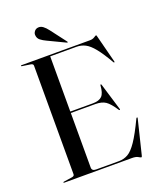

<svg xmlns="http://www.w3.org/2000/svg" viewBox="-159 -964 892 1075"><g transform="rotate(-20 287.0 -426.5)"><path d="M36 -697Q36 -700 40 -700H448Q464 -700 475.2 -707.2Q486.5 -714.5 489 -714.5Q490.5 -714.5 491.2 -713Q492 -711.5 493.5 -705.5L535.5 -542Q536.5 -537.5 534 -537Q531.5 -536 529.5 -539.5Q494 -601 467.2 -634Q440.5 -667 416.5 -679.2Q392.5 -691.5 364.5 -691.5H208V-362.5H342Q380 -362.5 397 -379.8Q414 -397 417 -443Q417.5 -447 420 -447Q423 -448 424.5 -442L473 -282Q474.5 -277 472 -276Q469.5 -275.5 467 -278Q437.5 -323.5 414.8 -338.8Q392 -354 354 -354H208V-29Q208 -8.5 232.5 -8.5H369.5Q398.5 -8.5 423.2 -22.5Q448 -36.5 476 -77.8Q504 -119 542.5 -200Q545.5 -204.5 548 -204Q551 -203.5 549.5 -197L500 5Q497.5 14.5 495.5 14.5Q490.5 14.5 478.8 7.2Q467 0 442.5 0H40Q36 0 36 -3Q36 -5.5 41 -6L87.5 -13Q105 -15 105 -26V-674Q105 -685 87.5 -687L41 -694Q36 -694.5 36 -697ZM255.5 -829.5 325.5 -737.5Q328.5 -734.5 327 -732Q325.5 -730 321.5 -732L218 -781.5Q199.5 -790 185 -801.2Q170.5 -812.5 169.5 -832.5Q168.5 -843.5 177 -854.5Q185.5 -865.5 201 -866.5Q215 -867.5 228.2 -857.8Q241.5 -848 255.5 -829.5Z"/></g></svg>

Font: Fraunces 144pt S000
Style: Regular
Weight: 400
Version: Version 1.000; ttfautohint (v1.8.3)